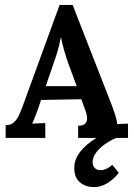

<svg xmlns="http://www.w3.org/2000/svg" viewBox="-20 -559 542 778"><path d="M2.9 0V-51.7Q24.2 -51.7 37 -63.8Q49.9 -75.9 58.5 -95.5Q67.1 -115.1 75.2 -137.5L221.5 -539.1H274.3L434.2 -129.8Q438.6 -118.4 446.1 -95.5Q453.6 -72.6 455.1 -55.7Q467.5 -56.8 479.1 -57.4Q490.6 -57.9 498.7 -57.9V0H296.7V-49.5Q317.6 -49.5 325.6 -58.3Q333.7 -67.1 332.8 -82Q331.9 -96.8 324.5 -115.5L309.5 -156.9L146.3 -154L134.6 -118.8Q130.5 -108.5 123.6 -89.7Q116.6 -70.8 110.4 -57.9Q122.1 -59 139 -59.6Q155.8 -60.1 163.5 -60.1V0ZM165.4 -210.1H290.8L256 -304Q246.8 -331.1 238.9 -358.6Q231 -386.1 227.7 -407H226.6Q224.1 -394.2 217.8 -368.5Q211.6 -342.9 199.1 -308ZM361.9 199.1Q326 199.1 303.4 179.5Q280.9 159.9 280.9 121.7Q280.9 86.5 305.3 55.7Q329.7 24.9 368.5 1.5Q407.4 -22 450.7 -34.5V0Q427.2 9.5 405 25.3Q382.8 41.1 368.7 60.3Q354.6 79.6 355.3 100.5Q356.1 114 364.7 122.3Q373.3 130.5 388.3 130.5Q399 130.5 411.1 125Q423.2 119.5 434.9 108.9L461.3 141.2Q441.5 166.9 415.3 183Q389.1 199.1 361.9 199.1Z"/></svg>

Font: Parastoo
Style: Regular
Weight: 400
Foundry: Saber Rastikerdar (saber.rastikerdar@gmail.com)
Version: Version 3.000